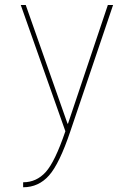

<svg xmlns="http://www.w3.org/2000/svg" viewBox="-20 -540 540 790"><path d="M259.8 -31.2 423.8 -519.5H445.3L269.5 0Q224.6 133.8 181.6 182.1Q138.7 230.5 75.2 230.5V210Q129.9 210 168 168Q206.1 126 249 0L65.4 -519.5H85.9L257.8 -31.2Z"/></svg>

Font: Mgen+ 1mn thin
Style: Regular
Weight: 100
Designer: [Source Han Sans]
Ryoko NISHIZUKA  (kana & ideographs); Paul D. Hunt (Latin, Greek & Cyrillic); Wenlong ZHANG  (bopomofo
Version: Version 1.059.20150602